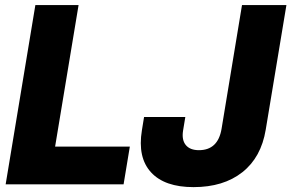

<svg xmlns="http://www.w3.org/2000/svg" viewBox="-20 -748 1182 779"><path d="M2.9 0 123.5 -727.5H298.8L203.6 -153.3H506.8L481.4 0ZM765.1 11.2Q647.9 11.2 592.8 -48.8Q537.6 -108.9 555.7 -219.2L564.5 -273.4H731.9L722.7 -217.8Q716.8 -180.2 733.9 -159.4Q751 -138.7 787.1 -138.7Q864.3 -138.7 878.9 -225.1L961.9 -727.5H1142.1L1058.1 -221.7Q1039.6 -109.4 963.1 -49.1Q886.7 11.2 765.1 11.2Z"/></svg>

Font: Inter Display Extra Bold
Style: Italic
Weight: 800
Italic angle: -9.39999°
Designer: Rasmus Andersson
Foundry: rsms
Version: Version 4.000;git-4fc901f